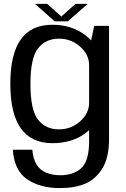

<svg xmlns="http://www.w3.org/2000/svg" viewBox="-20 -724 639 976"><path d="M283.2 232.1Q360.2 232.1 413 209.8Q465.8 187.4 500.1 132.6Q534.3 77.8 534.3 -17.1V-592.4H459L433 -471.3V-7.6Q433 95.2 393 131Q353 166.8 286.3 166.8Q246.1 166.8 214.8 153.8Q183.6 140.7 165.9 112.5Q148.2 84.2 144.3 37H45.1Q52.9 144.4 119.2 188.3Q185.6 232.1 283.2 232.1ZM246.6 3.8Q343.4 3.8 410.4 -44Q477.5 -91.8 477.5 -146.2L432.8 -200.3Q432.8 -148.4 387.8 -107.5Q342.7 -66.5 279.3 -66.5Q212.7 -66.5 173.7 -115.3Q134.7 -164 134.7 -297Q134.7 -429.9 173.7 -478.6Q212.7 -527.4 279.3 -527.4Q342.7 -527.4 387.8 -486.6Q432.8 -445.9 432.8 -394.5L476.7 -445.6Q476.7 -498.2 409.5 -548.2Q342.4 -598.1 245.5 -598.1Q138.9 -598.1 85.7 -523.7Q32.5 -449.2 32.5 -297.4Q32.5 -145.9 86.2 -71Q139.9 3.8 246.6 3.8ZM258.1 -615.7H324.9L425.8 -704.3H363.8L291.9 -640.1L220 -704.3H157.4Z"/></svg>

Font: Anybody Thin
Style: Regular
Weight: 100
Designer: Tyler Finck
Foundry: Etcetera Type Company
Version: Version 1.114;gftools[0.9.25]